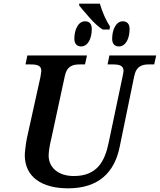

<svg xmlns="http://www.w3.org/2000/svg" viewBox="-20 -1016 871 1046"><path d="M541 -855H577L579 -872C559 -902 538 -948 524 -996H411L412 -985C430 -965 497 -877 541 -855ZM422 -763C457 -763 480 -803 480 -858C480 -887 466 -900 443 -900C405 -900 385 -852 385 -805C385 -776 401 -763 422 -763ZM628 -763C663 -763 686 -803 686 -858C686 -887 671 -900 649 -900C611 -900 591 -852 591 -805C591 -776 606 -763 628 -763ZM351 10C516 10 604 -76 632 -216L711 -600C722 -657 756 -665 791 -665H820L831 -714H576L566 -665H594C628 -665 653 -660 653 -630C653 -624 650 -611 648 -600L572 -239C551 -137 509 -57 382 -57C299 -57 245 -102 245 -169C245 -186 250 -224 260 -263L333 -601C344 -657 378 -665 414 -665H443L454 -714H129L119 -665H147C181 -665 205 -660 205 -630C205 -624 203 -615 200 -595L127 -265C120 -232 115 -183 115 -171C115 -51 209 10 351 10Z"/></svg>

Font: Noto Serif Semi
Style: Italic
Weight: 600
Italic angle: -12°
Designer: Monotype Design Team
Foundry: Monotype Imaging Inc.
Version: Version 1.901